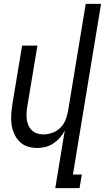

<svg xmlns="http://www.w3.org/2000/svg" viewBox="-20 -755 541 990"><path d="M265 215 314 -82Q304 -62 289 -45Q274 -28 255 -15.5Q236 -3 214.5 2.5Q193 8 172 8Q146 8 121.5 0Q97 -8 80 -25.5Q63 -43 53 -66Q43 -89 39.5 -114.5Q36 -140 38 -166.5Q40 -193 44 -219L94 -520H173L121 -208Q118 -191 117 -174Q116 -157 118 -140.5Q120 -124 126.5 -109Q133 -94 144.5 -83Q156 -72 171.5 -67Q187 -62 204 -62Q227 -62 250.5 -70.5Q274 -79 291.5 -96.5Q309 -114 318 -137Q327 -160 331 -183L422 -735H501L356 145H402L390 215Z"/></svg>

Font: Iosevka Term Curly
Style: Italic
Weight: 400
Italic angle: -9°
Designer: Belleve Invis
Foundry: Belleve Invis
Version: Version 32.3.0